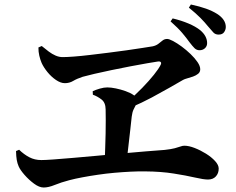

<svg xmlns="http://www.w3.org/2000/svg" viewBox="-20 -845 1040 847"><path d="M816.2 -658.4Q802.4 -677.7 783.9 -699.6Q765.3 -721.6 732.5 -750.6L741.7 -763.8Q779.4 -754.8 811 -741.5Q842.6 -728.3 863.3 -711.8Q893.7 -686 893.7 -654.9Q893.7 -641 884.1 -632.2Q874.4 -623.4 860.3 -623.4Q847.4 -623.4 838.1 -632.5Q828.9 -641.6 816.2 -658.4ZM897.6 -728.8Q883.3 -746.6 864.4 -765.8Q845.5 -785 813.2 -811.3L822.1 -825.2Q862 -816.5 889.4 -806.7Q916.7 -796.9 937.8 -783.7Q956.6 -771.8 966.4 -757.1Q976.1 -742.5 976.1 -726Q976.1 -713.9 968.6 -703.1Q961.2 -692.4 944.2 -692.4Q930 -692.4 921.2 -701.8Q912.4 -711.2 897.6 -728.8ZM149.5 -635.6 164.2 -642Q179.9 -628.8 195 -617.6Q210.1 -606.3 225.5 -599.7Q240.9 -593.1 256.4 -593.1Q274.7 -593.1 306.5 -595.5Q338.3 -597.9 377.4 -602.6Q416.6 -607.3 457.9 -612.4Q499.3 -617.6 537.7 -623Q576.1 -628.4 606.4 -633.2Q636.7 -638 653.9 -640.7Q668.9 -644.1 678.6 -651.7Q688.4 -659.2 697 -666.2Q705.7 -673.2 717.5 -673.2Q726 -673.2 743.4 -664.1Q760.8 -654.9 781.5 -639.7Q802.1 -624.5 820.8 -606.5Q839.6 -588.4 851.4 -571Q863.3 -553.6 863.3 -539.6Q863.3 -526.8 853.9 -519.4Q844.5 -511.9 831.6 -507.3Q818.6 -502.8 806.4 -499.5Q794.3 -496.2 788 -492.7Q761.7 -477.7 726.6 -457.5Q691.5 -437.4 649.1 -414.7Q606.7 -392.1 555.8 -370.1L543.4 -397.3Q577.5 -426.6 607.5 -457.4Q637.5 -488.3 659 -515.2Q680.5 -542.1 688.4 -558.4Q692.8 -566.8 689.2 -570.9Q685.6 -575 676.2 -573.6Q661.5 -571.4 628.7 -565.8Q595.8 -560.2 554.7 -552.3Q513.7 -544.5 472.2 -535.8Q430.7 -527.2 396.4 -519.2Q362.1 -511.2 344.6 -506.2Q319.1 -497.8 302.7 -487.9Q286.3 -478.1 266 -478.1Q247.9 -478.1 227.1 -492.1Q206.4 -506.1 189.5 -526.9Q172.6 -547.7 163.7 -567.2Q157.5 -581.8 153.4 -599.2Q149.3 -616.6 149.5 -635.6ZM388.9 -442.6Q402.1 -448.8 420.3 -454.1Q438.5 -459.4 453.2 -459.4Q469.7 -459.4 491.3 -454.9Q512.8 -450.5 534.2 -442.9Q555.6 -435.4 569.7 -425.3Q583.8 -415.3 584 -403.8Q584.6 -391.9 579.8 -383Q575.1 -374.1 569.4 -362.3Q563.6 -350.6 561.1 -330.8Q558.7 -305 554.7 -272.3Q550.8 -239.5 546.9 -204.3Q543.1 -169.1 538.9 -134.6L442 -132.4Q443 -161.4 444.1 -193.2Q445.3 -224.9 445.9 -255.5Q446.5 -286.1 446.5 -313.6Q446.5 -341.1 446 -362.2Q445.7 -392.4 427.8 -406.2Q409.8 -420.1 389.7 -427.2ZM50.7 -178.6 64.4 -184.4Q85.7 -163.7 109.4 -151.3Q133.1 -138.9 162.4 -138.9Q178.7 -138.9 214.9 -141.5Q251.1 -144.1 301 -148.4Q350.9 -152.7 406.8 -157.8Q462.6 -163 518.2 -168.1Q573.7 -173.2 622.8 -177.2Q671.9 -181.2 706.7 -183.7Q735.2 -186.9 751.1 -191.1Q766.9 -195.3 776.1 -198.7Q785.3 -202.2 793.2 -202.2Q813.1 -202.2 838.7 -192.2Q864.4 -182.2 888.7 -167.1Q913 -151.9 928.9 -134.5Q944.8 -117 944.8 -101.4Q944.8 -80.4 932.2 -66.7Q919.6 -53 897.7 -53Q878.2 -53 839.7 -61.9Q801.2 -70.8 746 -79.5Q690.9 -88.3 621.6 -88.9Q591.5 -89.4 556.3 -87.7Q521 -85.9 484.3 -82.7Q447.6 -79.4 411.8 -74.1Q375.9 -68.9 343.6 -62.8Q311.3 -56.8 285.6 -50Q249.6 -40.6 221.8 -29.2Q194 -17.8 172.6 -17.8Q153.1 -17.8 130 -34.9Q106.9 -52 88 -73.7Q69 -95.5 62.3 -111.1Q56.5 -124.4 53.9 -139.5Q51.3 -154.5 50.7 -178.6Z"/></svg>

Font: Noto Serif SC
Style: Regular
Weight: 200
Designer: Ryoko NISHIZUKA 西塚涼子 (kana & ideographs); Frank Grießhammer (Latin, Greek & Cyrillic); Wenlong ZHANG 张文龙 (bopomofo); San
Foundry: Adobe
Version: Version 2.001;hotconv 1.1.0;makeotfexe 2.6.0